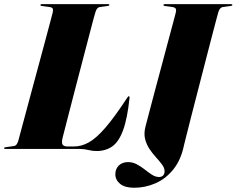

<svg xmlns="http://www.w3.org/2000/svg" viewBox="-40 -720 1143 928"><path d="M346.5 0H-14Q-20 0 -20 -3.5Q-20 -8 -13.5 -8.5L26 -14Q35 -15 40 -21.8Q45 -28.5 48 -38Q49.5 -43.5 59 -79Q68.5 -114.5 83.2 -169.2Q98 -224 115.2 -288.2Q132.5 -352.5 149.8 -416.2Q167 -480 181.5 -534Q196 -588 205 -622.2Q214 -656.5 215 -660.5Q217.5 -673 214.5 -678.8Q211.5 -684.5 199 -686L162 -691Q155.5 -691.5 155.5 -695.5Q155.5 -700 162.5 -700H482.5Q488.5 -700 488.5 -696.5Q488.5 -692 482 -691.5L442.5 -686Q428 -684 421.5 -662Q420 -659 411.2 -626Q402.5 -593 388.8 -540.5Q375 -488 358.8 -425.8Q342.5 -363.5 326.2 -301Q310 -238.5 296.2 -185Q282.5 -131.5 273.5 -96.8Q264.5 -62 263 -56Q256.5 -30 262.5 -21Q268.5 -12 287 -12H317Q354 -12 390 -32.2Q426 -52.5 470 -103.5Q514 -154.5 574.5 -247Q579.5 -255 582.5 -255Q587 -255 586 -246Q575.5 -146.5 555 -90.8Q534.5 -35 502.8 -12.5Q471 10 426.5 10Q406 10 387.2 5Q368.5 0 346.5 0ZM1015.5 -662Q1014.5 -659 1005.2 -624.2Q996 -589.5 981.5 -534Q967 -478.5 950 -412.2Q933 -346 915.8 -279.5Q898.5 -213 884 -156Q869.5 -99 860.2 -62Q851 -25 849.5 -19Q835 52.5 798.2 98.2Q761.5 144 711.8 165.8Q662 187.5 608.5 187.5Q564 187.5 540.8 168.8Q517.5 150 517.5 122Q517.5 96.5 534.2 80Q551 63.5 579 63.5Q601.5 63.5 621.5 74.2Q641.5 85 659.5 99.2Q677.5 113.5 694.5 124.5Q711.5 135.5 729 135.5Q740.5 135.5 748 128.5Q755.5 121.5 755.5 107.5Q755.5 92 743.5 75.8Q731.5 59.5 714.8 41.2Q698 23 683 0.8Q668 -21.5 661.2 -48.5Q654.5 -75.5 663.5 -109.5Q671 -138 684 -187.8Q697 -237.5 713 -297.2Q729 -357 745.2 -417.5Q761.5 -478 775.2 -529.8Q789 -581.5 798 -615Q807 -648.5 808 -653Q813 -670.5 809.8 -677.2Q806.5 -684 793.5 -686L756.5 -691Q750 -691.5 750 -696Q750 -700 757 -700H1077Q1083 -700 1083 -696.5Q1083 -692 1076.5 -691.5L1037 -686Q1022.5 -684 1015.5 -662Z"/></svg>

Font: Fraunces 144pt S000 Black
Style: Italic
Weight: 900
Italic angle: -16°
Version: Version 1.000; ttfautohint (v1.8.3)